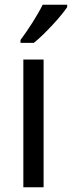

<svg xmlns="http://www.w3.org/2000/svg" viewBox="-20 -786 302 806"><path d="M262 -756V-766H159C137 -721 98 -661 66 -618V-606H122C167 -642 237 -718 262 -756ZM163 0V-536H78V0Z"/></svg>

Font: Noto Sans Devanagari SemiCondensed
Style: Regular
Weight: 400
Width: 4
Designer: Jelle Bosma - Monotype Design Team
Foundry: Monotype Imaging Inc.
Version: Version 2.004